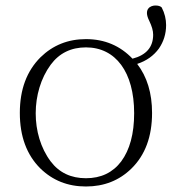

<svg xmlns="http://www.w3.org/2000/svg" viewBox="-20 -663 624 697"><path d="M292 14C358 14 413 -8 457 -51C507 -100 532 -167 532 -253C532 -325 514 -384 478 -431C512 -442 538 -461 557 -487C574 -512 583 -540 583 -572C583 -593 578 -615 567 -636C562 -641 554 -643 544 -643C528 -643 499 -632 522 -587C531 -568 536 -552 536 -537C536 -492 511 -463 461 -450C416 -497 360 -521 292 -521C227 -521 172 -499 127 -455C77 -405 52 -338 52 -253C52 -168 77 -101 126 -52C171 -8 226 14 292 14ZM164 -77C91 -174 92 -330 164 -428C195 -470 238 -491 292 -491C400 -491 467 -401 467 -252C467 -177 451 -119 420 -77C389 -36 346 -16 292 -16C238 -16 195 -36 164 -77Z"/></svg>

Font: AllPunType ExtraLight
Style: Regular
Weight: 280
Version: 1.0